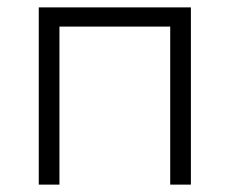

<svg xmlns="http://www.w3.org/2000/svg" viewBox="-20 -500 622 520"><path d="M85 0V-480H497V0H441V-428H141V0Z"/></svg>

Font: Geologica Thin
Style: Regular
Weight: 100
Designer: Sindre Bremnes, Frode Helland
Foundry: Monokrom Skriftforlag AS
Version: Version 1.010; ttfautohint (v1.8.4.7-5d5b);gftools[0.9.28]